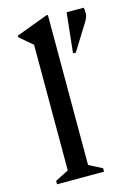

<svg xmlns="http://www.w3.org/2000/svg" viewBox="-115 -809 598 868"><g transform="rotate(-15 183.5 -375.0)"><path d="M41 0V-16L104 -48V-636L44 -687V-695L191 -750H199V-48L261 -16V0ZM264 -553 284 -740H364Q367 -726 366.5 -711Q366 -696 353 -675L277 -553Z"/></g></svg>

Font: Spectral Medium
Style: Regular
Weight: 500
Designer: Jean-Baptiste Levee
Foundry: Production Type
Version: Version 2.001